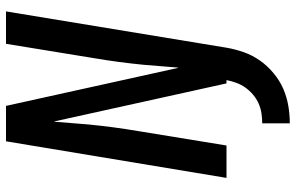

<svg xmlns="http://www.w3.org/2000/svg" viewBox="-193 -582 986 640"><g transform="rotate(-90 300.0 -262.0)"><path d="M209 211V119Q226 119 242.5 116.5Q259 114 275 107Q291 100 304.5 88.5Q318 77 328 63Q338 49 344 32.5Q350 16 353 0H342L215 -575Q215 -573 214.5 -572Q214 -571 214 -570L205 -459Q201 -418 195.5 -376.5Q190 -335 183 -294L135 0H27L149 -735H267L394 -160Q394 -162 394.5 -163Q395 -164 395 -165L404 -276Q408 -317 413.5 -358.5Q419 -400 426 -441L474 -735H582L461 0Q456 29 446 57.5Q436 86 418.5 111Q401 136 376.5 156.5Q352 177 324.5 189Q297 201 267.5 206Q238 211 209 211Z"/></g></svg>

Font: Iosevka Curly SmBdExObl
Style: Regular
Weight: 600
Width: 7
Italic angle: -9°
Monospace: yes
Designer: Belleve Invis
Foundry: Belleve Invis
Version: Version 11.1.0; ttfautohint (v1.8.3)